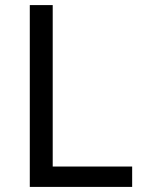

<svg xmlns="http://www.w3.org/2000/svg" viewBox="-20 -734 564 754"><path d="M97 0V-714H187V-80H499V0Z"/></svg>

Font: Noto Sans Manichaean
Style: Regular
Weight: 400
Designer: Monotype Design Team
Foundry: Monotype Imaging Inc.
Version: Version 2.005; ttfautohint (v1.8.4.7-5d5b)